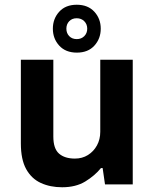

<svg xmlns="http://www.w3.org/2000/svg" viewBox="-20 -778 651 810"><path d="M242 12Q192 12 152.5 -6Q113 -24 90.5 -64.5Q68 -105 68 -173V-526H205V-202Q205 -151 229 -130Q253 -109 296 -109Q327 -109 351 -124Q375 -139 389 -164.5Q403 -190 403 -222V-526H540V0H423L413 -69H406Q380 -37 340 -12.5Q300 12 242 12ZM304.2 -556Q257 -556 230 -585.4Q203 -614.9 203 -656.9Q203 -699 229.8 -728.5Q256.5 -758 303.8 -758Q351 -758 378 -728.6Q405 -699.1 405 -657.1Q405 -615 378.2 -585.5Q351.5 -556 304.2 -556ZM304 -613Q323 -613 335.5 -625.5Q348 -638 348 -657Q348 -676 335.5 -688.5Q323 -701 303.5 -701Q284 -701 272 -688.5Q260 -676 260 -657Q260 -638 272.1 -625.5Q284.2 -613 304 -613Z"/></svg>

Font: Archivo VF Beta
Style: Regular
Weight: 400
Designer: Hector Gatti
Foundry: Omnibus-Type
Version: Version 1.002